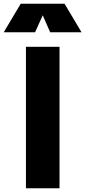

<svg xmlns="http://www.w3.org/2000/svg" viewBox="-59 -1009 457 1029"><path d="M0 0ZM80 -758H260V0H80ZM210 -836 170 -927 129 -836H-39L52 -989H287L378 -836Z"/></svg>

Font: Biryani Heavy
Style: Regular
Weight: 900
Designer: Dan Reynolds and Mathieu Réguer
Foundry: Dan Reynolds and Mathieu Réguer
Version: Version 1.003; ttfautohint (v1.1) -l 5 -r 5 -G 72 -x 0 -D la